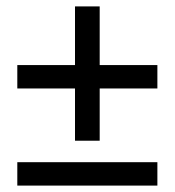

<svg xmlns="http://www.w3.org/2000/svg" viewBox="-20 -579 545 599"><path d="M214 -140V-303H34V-376H214V-559H291V-376H471V-303H291V-140ZM34 0V-73H471V0Z"/></svg>

Font: Source Sans 3 Medium
Style: Regular
Weight: 500
Designer: Paul D. Hunt
Foundry: Adobe
Version: Version 3.052;hotconv 1.1.0;makeotfexe 2.6.0